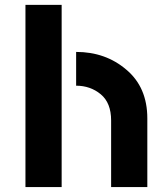

<svg xmlns="http://www.w3.org/2000/svg" viewBox="-20 -757 675 777"><path d="M576.2 0H429.7V-269.5Q429.7 -340.8 387.7 -375.5Q345.7 -410.2 288.1 -410.2V-546.9Q407.2 -546.9 491.2 -475.1Q576.2 -403.8 576.2 -277.8ZM83 0V-737.3H229.5V0Z"/></svg>

Font: New Shape
Style: Bold
Weight: 700
Designer: Wojciech Kalinowski "wmk69" (wmk69@o2.pl)
Foundry: Wojciech Kalinowski "wmk69" (wmk69@o2.pl)
Version: Version 2.1.1; 2021-05-14